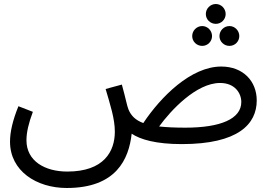

<svg xmlns="http://www.w3.org/2000/svg" viewBox="-20 -706 1346 958"><path d="M1057 -587C1084 -587 1106 -609 1106 -636C1106 -663 1084 -686 1057 -686C1029 -686 1007 -663 1007 -636C1007 -609 1029 -587 1057 -587ZM989 -477C1016 -477 1038 -499 1038 -526C1038 -553 1016 -576 989 -576C961 -576 939 -553 939 -526C939 -499 961 -477 989 -477ZM1125 -477C1152 -477 1174 -499 1174 -526C1174 -553 1152 -576 1125 -576C1097 -576 1075 -553 1075 -526C1075 -499 1097 -477 1125 -477ZM313 232C560 232 623 88 637 -39C680 -10 758 13 887 13C1169 13 1261 -87 1261 -205C1261 -301 1193 -374 1084 -374C933 -374 783 -224 695 -92C657 -106 634 -128 621 -160C613 -180 609 -208 588 -284L507 -262C530 -183 553 -114 553 -49C553 50 498 150 316 150C203 150 112 97 112 -6C112 -46 123 -92 144 -148L72 -176C43 -105 30 -47 30 1C30 147 162 232 313 232ZM1078 -292C1153 -292 1184 -240 1184 -197C1184 -113 1081 -69 905 -69C853 -69 810 -71 774 -75C832 -155 959 -292 1078 -292Z"/></svg>

Font: Noto Sans Arabic UI
Style: Regular
Weight: 400
Designer: Monotype Design Team, Nadine Chahine and Nizar Qandah
Foundry: Monotype Imaging Inc.
Version: Version 2.010